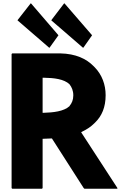

<svg xmlns="http://www.w3.org/2000/svg" viewBox="-20 -1149 814 1176"><path d="M172 -1126 169 -1129 166 -1126 87 -1025 90 -1022 282 -856 285 -859 338 -933ZM377 -1126 374 -1129 371 -1126 294 -1025 297 -1022 489 -856 492 -859 544 -933ZM241 -458V-673H246C312 -672 371 -665 406 -633V-632C419 -616 429 -594 429 -565C429 -537 420 -517 406 -500V-499C370 -466 306 -460 246 -458ZM51 -818V3L55 7H237L241 3V-299H246C260 -299 277 -300 296 -301H298L492 2L497 7H697L700 4L477 -339L482 -342C509 -355 535 -371 557 -393L565 -401C603 -439 627 -491 627 -566C627 -630 605 -691 560 -737L553 -744C509 -789 444 -820 349 -822H55ZM172 -1126V-1125ZM91 -1022H90ZM377 -1126V-1125ZM297 -1022Z"/></svg>

Font: Hussar Woodtype
Style: Bd
Weight: 900
Foundry: Cannot Into Space Fonts
Version: Version 1.07